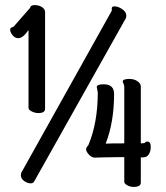

<svg xmlns="http://www.w3.org/2000/svg" viewBox="-20 -720 652 754"><path d="M542 -102H533V-3Q533 14 505 14Q491 14 479.5 7.5Q468 1 468 -6V-103H452Q420 -103 387 -102Q354 -101 352 -101Q340 -101 329 -113Q318 -125 318 -134Q318 -140 327 -150Q364 -238 364 -357Q364 -360 362 -368Q360 -376 360 -378Q360 -389 387 -389Q428 -389 428 -351Q428 -240 395 -156Q416 -157 462 -157H468V-378Q468 -386 465 -391.5Q462 -397 462 -400Q462 -410 488 -410Q507 -410 520 -401Q533 -392 533 -380V-157Q536 -157 541.5 -157.5Q547 -158 549 -159Q551 -164 559 -164Q572 -164 572 -143Q572 -126 564.5 -114Q557 -102 542 -102ZM66 -46 419 -678V-688Q419 -695 430 -695Q444 -695 460 -684Q476 -673 476 -659Q476 -651 474 -648L114 -7Q110 0 101 0Q88 0 75 -9Q62 -18 62 -32Q62 -41 66 -46ZM92 -296V-602Q70 -570 52 -570Q39 -570 29.5 -581.5Q20 -593 20 -603Q20 -608 22 -610Q24 -612 28 -613Q32 -614 35 -617L98 -689Q100 -700 116 -700Q133 -700 145 -692Q157 -684 157 -673V-293Q157 -276 131 -276Q117 -276 104.5 -282.5Q92 -289 92 -296Z"/></svg>

Font: Grand Hotel
Style: Regular
Weight: 400
Designer: Brian J. Bonislawsky & Jim Lyles for Astigmatic (AOETI)
Foundry: Astigmatic (AOETI)
Version: Version 001.000